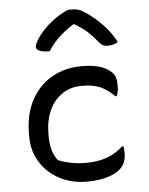

<svg xmlns="http://www.w3.org/2000/svg" viewBox="-57 -864 713 921"><g transform="rotate(-5 300.0 -403.5)"><path d="M347 -543Q449 -543 490 -500Q502 -489 506.5 -474Q511 -459 511 -436Q511 -420 509 -408.5Q507 -397 502 -385H496Q462 -419 428 -434Q394 -449 339 -449Q284 -449 243.5 -421Q203 -393 181.5 -344.5Q160 -296 160 -233V-220Q160 -187 167.5 -158Q175 -129 194 -104Q256 -79 326 -79Q386 -79 429 -95Q472 -111 507 -143H513Q516 -131 516 -111Q516 -89 510 -70.5Q504 -52 490 -38Q470 -17 427.5 -3Q385 11 326 11Q251 11 192.5 -20Q134 -51 100.5 -105Q67 -159 67 -228V-241Q67 -336 103.5 -403.5Q140 -471 203 -507Q266 -543 347 -543ZM306 -818H326Q342 -818 356.5 -813.5Q371 -809 398 -790Q431 -767 467.5 -730Q504 -693 530 -643Q519 -636 507 -633Q495 -630 479 -630Q464 -630 454.5 -636Q445 -642 431 -660Q413 -683 389.5 -704Q366 -725 328 -747H325Q278 -717 248 -687Q218 -657 201 -628H195Q165 -628 150.5 -635.5Q136 -643 136 -653Q136 -661 142 -674Q148 -687 162 -706Q188 -741 227 -771.5Q266 -802 306 -818Z"/></g></svg>

Font: Recursive Mn Csl St
Style: Regular
Weight: 400
Monospace: yes
Version: Version 1.079;hotconv 1.0.112;makeotfexe 2.5.65598; ttfautoh